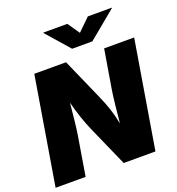

<svg xmlns="http://www.w3.org/2000/svg" viewBox="-165 -1087 1127 1221"><g transform="rotate(-20 399.0 -477.0)"><path d="M1.5 0 122.1 -727.5H336.9L462.9 -441.9Q482.9 -397 498.3 -351.3Q513.7 -305.7 525.9 -244.1Q531.2 -299.8 537.6 -360.4Q543.9 -420.9 550.3 -460.9L594.7 -727.5H797.9L677.2 0H462.4L344.7 -265.6Q320.3 -321.3 304.4 -368.7Q288.6 -416 272.5 -477.1Q266.6 -414.6 260.5 -358.2Q254.4 -301.8 248.5 -265.6L204.6 0ZM428.2 -954.1 483.9 -873 566.9 -954.1H729L728.5 -951.2L539.6 -794.9H402.8L265.6 -951.2L266.1 -954.1Z"/></g></svg>

Font: Inter Black
Style: Italic
Weight: 900
Italic angle: -9.39999°
Designer: Rasmus Andersson
Foundry: rsms
Version: Version 4.000;git-a52131595